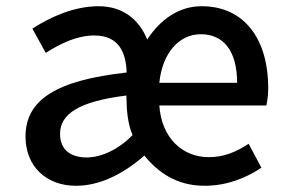

<svg xmlns="http://www.w3.org/2000/svg" viewBox="-20 -584 923 617"><path d="M224 13C295 13 369 -19 444 -84C487 -31 547 13 637 13C708 13 769 -11 820 -45L779 -122C739 -96 701 -79 651 -79C565 -79 499 -142 492 -245H836C839 -259 842 -279 842 -301C842 -456 767 -564 628 -564C557 -564 497 -524 453 -457C427 -522 374 -564 297 -564C216 -564 140 -528 84 -492L127 -414C174 -444 227 -470 283 -470C363 -470 385 -414 387 -351C162 -326 62 -264 62 -145C62 -49 129 13 224 13ZM259 -78C210 -78 173 -100 173 -154C173 -217 232 -258 386 -277L387 -251C388 -215 394 -177 406 -150C362 -104 305 -78 259 -78ZM492 -318C502 -416 557 -474 625 -474C701 -474 742 -417 742 -318Z"/></svg>

Font: Source Han Sans JP Medium
Style: Regular
Weight: 500
Designer: Ryoko NISHIZUKA 西塚涼子 (kana, bopomofo & ideographs); Paul D. Hunt (Latin, Greek & Cyrillic); Sandoll Communications 산돌커뮤니
Foundry: Adobe
Version: Version 2.002;hotconv 1.0.116;makeotfexe 2.5.65601